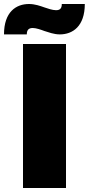

<svg xmlns="http://www.w3.org/2000/svg" viewBox="-64 -940 444 960"><path d="M51 0H266V-720H51ZM-44 -768H70C70 -791 80 -800 100 -800C117 -800 142 -791 158 -785C178 -779 205 -768 235 -768C299 -768 360 -808 360 -920H245C245 -897 235 -889 216 -889C198 -889 173 -898 158 -903C138 -910 111 -920 81 -920C17 -920 -44 -881 -44 -768Z"/></svg>

Font: Aspekta 950
Style: Regular
Weight: 950
Designer: Ivo Dolenc
Version: Version 2.000